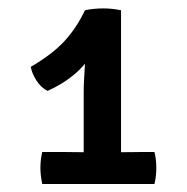

<svg xmlns="http://www.w3.org/2000/svg" viewBox="-20 -768 456 468"><path d="M275 -360H184V-546.5Q184 -557.5 185 -575Q186 -592.5 187 -611.5Q188 -630.5 187.5 -646.5L187 -743Q198.5 -745.5 210 -746.5Q221.5 -747.5 232 -747.5Q242.5 -747.5 252.2 -746.5Q262 -745.5 275 -743ZM135.5 -397.5Q145 -397.5 160.2 -397.2Q175.5 -397 184 -397H275Q283.5 -397 300.5 -397.2Q317.5 -397.5 325.5 -397.5H356.5Q361 -380 361 -358.5Q361 -350 360 -339.8Q359 -329.5 356.5 -319.5H83Q78.5 -341 78.5 -358.5Q78.5 -379 83 -397.5ZM55 -605Q108 -636 137.5 -668.2Q167 -700.5 187 -743L220 -680Q206.5 -631 175.5 -599.8Q144.5 -568.5 96 -546.5Q80.5 -554 69.2 -571.2Q58 -588.5 55 -605Z"/></svg>

Font: Signika Negative Medium
Style: Regular
Weight: 500
Designer: Anna Giedry
Foundry: Anna Giedry
Version: Version 2.001